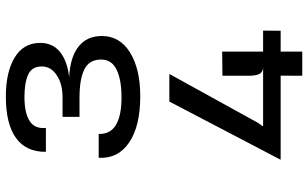

<svg xmlns="http://www.w3.org/2000/svg" viewBox="-214 -682 1028 640"><g transform="rotate(-90 300.0 -362.0)"><path d="M299 -408.5Q199.5 -408.5 145 -445.5Q90.5 -482.5 94 -547H173.5Q172.5 -507.5 204.5 -489Q236.5 -470.5 297 -471Q353.5 -471 387.5 -487.2Q421.5 -503.5 421.5 -539Q421.5 -578.5 388.8 -594.8Q356 -611 294.5 -611H230.5V-667.5H295.5Q340.5 -667.5 369.5 -687Q398.5 -706.5 398.5 -736.5Q398.5 -769.5 371.5 -782Q344.5 -794.5 297 -794.5Q244 -794.5 217 -777.5Q190 -760.5 193.5 -723H114Q113 -788.5 159.8 -822.5Q206.5 -856.5 298 -856.5Q380 -856.5 428.5 -827Q477 -797.5 477 -742Q477 -700.5 446.8 -676Q416.5 -651.5 363 -645.5Q430 -642 465 -614Q500 -586 500 -537Q500 -476.5 445 -442.5Q390 -408.5 299 -408.5ZM87.5 59.5 281.5 -311.5H373.5L210.5 -16L198.5 1H518L517.5 59.5ZM367.5 131.5 368 22.5 396.5 1Q381 1 374.2 -10.2Q367.5 -21.5 367.5 -48V-134.5L448 -135.5V131.5Z"/></g></svg>

Font: Spline Sans Mono
Style: Regular
Weight: 400
Monospace: yes
Designer: Eben Sorkin, Mirko Velimirovic
Foundry: Sorkin Type
Version: Version 1.004